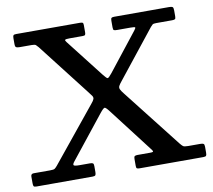

<svg xmlns="http://www.w3.org/2000/svg" viewBox="-82 -844 1040 937"><g transform="rotate(-10 438.5 -375.0)"><path d="M8.5 -19V-52Q8.5 -66 22.5 -66H103Q121 -66 126.2 -69.2Q131.5 -72.5 139.5 -82L357.5 -350Q370 -364.5 372.5 -372.5Q375 -380.5 369.5 -388.5Q364 -396.5 352.5 -411L153.5 -667.5Q146.5 -676 141.8 -680Q137 -684 120.5 -684H63Q50.5 -684 45 -686.8Q39.5 -689.5 39.5 -703.5V-731.5Q39.5 -743 42.5 -746.5Q45.5 -750 56.5 -750H371Q380.5 -750 384.8 -748Q389 -746 389 -736V-700.5Q389 -690.5 386.2 -687.2Q383.5 -684 373.5 -684H309Q290 -684 287 -680.8Q284 -677.5 292 -668L438.5 -480Q454 -460 459.2 -460.5Q464.5 -461 480.5 -481L627 -667Q635.5 -678 633.8 -681Q632 -684 610.5 -684H545.5Q534 -684 529.5 -686Q525 -688 525 -700V-733Q525 -743.5 528.2 -746.8Q531.5 -750 541.5 -750H814Q826.5 -750 831 -746.8Q835.5 -743.5 835.5 -729.5V-700.5Q835.5 -689.5 831.8 -686.8Q828 -684 817.5 -684H738.5Q724.5 -684 720.2 -680.5Q716 -677 710 -670L525 -437Q512.5 -422 508.2 -413.5Q504 -405 507.8 -396.5Q511.5 -388 524 -372.5L749 -85Q757.5 -74.5 763.2 -70.2Q769 -66 789 -66H848Q859.5 -66 864 -63Q868.5 -60 868.5 -48V-19.5Q868.5 -7.5 865.5 -3.8Q862.5 0 851 0H536Q526 0 522.5 -2.5Q519 -5 519 -15V-49.5Q519 -60 523 -63Q527 -66 537 -66H600Q617 -66 614.5 -71.5Q612 -77 606.5 -83.5L442 -298Q425 -320.5 419 -320.8Q413 -321 395 -298.5L228 -88.5Q218 -76 221 -71Q224 -66 250.5 -66H301Q312 -66 316 -63Q320 -60 320 -49V-19.5Q320 -8 316.8 -4Q313.5 0 302.5 0H25Q14 0 11.2 -3.8Q8.5 -7.5 8.5 -19Z"/></g></svg>

Font: Besley* Medium
Style: Regular
Weight: 500
Designer: Owen Earl
Foundry: indestructible type*
Version: Version 3.000; ttfautohint (v1.8.3)